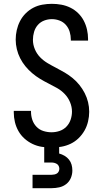

<svg xmlns="http://www.w3.org/2000/svg" viewBox="-20 -763 540 1003"><path d="M249 8Q224 8 198.5 4Q173 0 150 -11Q127 -22 108 -39Q89 -56 76.5 -78Q64 -100 58 -125Q52 -150 52 -175V-184H142V-179Q142 -157 149 -136.5Q156 -116 171 -100.5Q186 -85 207 -78.5Q228 -72 249 -72Q271 -72 291.5 -79Q312 -86 327 -101.5Q342 -117 349 -138Q356 -159 356 -180Q356 -205 346 -229Q336 -253 318.5 -271.5Q301 -290 279 -302.5Q257 -315 234 -326.5Q211 -338 189.5 -351Q168 -364 148.5 -380.5Q129 -397 113 -416.5Q97 -436 85.5 -458.5Q74 -481 68 -506Q62 -531 62 -556Q62 -581 67.5 -605.5Q73 -630 84.5 -652.5Q96 -675 114 -693Q132 -711 154 -722.5Q176 -734 201 -738.5Q226 -743 251 -743Q276 -743 300.5 -738.5Q325 -734 347.5 -723Q370 -712 388 -694.5Q406 -677 417.5 -655Q429 -633 434.5 -608.5Q440 -584 440 -560V-551H350V-556Q350 -577 344 -597Q338 -617 324.5 -632.5Q311 -648 291.5 -655.5Q272 -663 251 -663Q230 -663 210.5 -655.5Q191 -648 177.5 -632.5Q164 -617 158 -596.5Q152 -576 152 -555Q152 -530 162 -506Q172 -482 189.5 -464Q207 -446 229 -433Q251 -420 273.5 -408.5Q296 -397 318 -384Q340 -371 359.5 -355Q379 -339 395 -319Q411 -299 422.5 -276.5Q434 -254 440 -229.5Q446 -205 446 -179Q446 -154 440 -128.5Q434 -103 421.5 -81Q409 -59 390.5 -41Q372 -23 349 -12Q326 -1 300.5 3.5Q275 8 249 8ZM150 220V150H250Q257 150 264 148.5Q271 147 277 143.5Q283 140 286.5 133Q290 126 290 119Q290 112 287 105Q284 98 278 94Q272 90 264.5 88Q257 86 250 86H211V-72H289V39Q304 43 317.5 51Q331 59 340.5 71Q350 83 354 97.5Q358 112 358 128Q358 148 350 167Q342 186 326 198.5Q310 211 290 215.5Q270 220 250 220Z"/></svg>

Font: Iosevka Term Curly Medium
Style: Regular
Weight: 500
Designer: Belleve Invis
Foundry: Belleve Invis
Version: Version 32.3.0